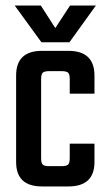

<svg xmlns="http://www.w3.org/2000/svg" viewBox="-20 -671 391 691"><path d="M131 -488H226Q320 -488 320 -399V-334H231V-386Q231 -404 225 -409.5Q219 -415 201 -415H158Q140 -415 134 -409.5Q128 -404 128 -386V-102Q128 -84 134 -78.5Q140 -73 158 -73H201Q219 -73 225 -78.5Q231 -84 231 -102V-154H320V-88Q320 0 226 0H131Q38 0 38 -88V-399Q38 -488 131 -488ZM230 -519H129L33 -651H127L179 -570L232 -651H325Z"/></svg>

Font: Teko Regular
Style: Regular
Weight: 400
Designer: Manushi Parikh, Jonny Pinhorn
Foundry: Indian Type Foundry
Version: Version 1.105;PS 1.0;hotconv 1.0.78;makeotf.lib2.5.61930; tt